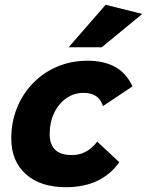

<svg xmlns="http://www.w3.org/2000/svg" viewBox="-20 -770 613 800"><path d="M255 10Q148 10 87.5 -44.5Q27 -99 27 -193Q27 -262 51 -321Q75 -380 118 -424Q161 -468 219 -492.5Q277 -517 345 -517Q413 -517 460 -491Q507 -465 532 -410L409 -328Q400 -357 379.5 -370Q359 -383 328 -383Q288 -383 256 -360.5Q224 -338 205.5 -299Q187 -260 187 -212Q187 -123 280 -124Q343 -124 385 -180L477 -94Q403 10 255 10ZM266 -573 420 -750 573 -712 404 -573Z"/></svg>

Font: Livvic
Style: Bold Italic
Weight: 700
Italic angle: -10°
Designer: Jacques Le Bailly, Baron von Fonthausen
Version: Version 1.001; ttfautohint (v1.8.2)